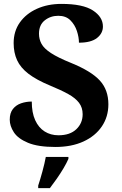

<svg xmlns="http://www.w3.org/2000/svg" viewBox="-20 -744 626 985"><path d="M264 10Q175 10 123.5 -11.5Q72 -33 51 -65.5Q30 -98 30 -130Q30 -164 46 -184.5Q62 -205 88 -214Q114 -223 143 -223Q143 -166 160.5 -127.5Q178 -89 209 -69.5Q240 -50 280 -50Q339 -50 371.5 -81Q404 -112 404 -158Q404 -192 385.5 -216.5Q367 -241 330 -261.5Q293 -282 237 -305Q167 -334 126 -365.5Q85 -397 67.5 -435.5Q50 -474 50 -523Q50 -584 82 -629Q114 -674 169.5 -699Q225 -724 295 -724Q405 -724 456.5 -690.5Q508 -657 508 -608Q508 -573 477.5 -549Q447 -525 385 -525Q385 -553 374.5 -585Q364 -617 341 -640Q318 -663 279 -663Q239 -663 209.5 -639.5Q180 -616 180 -571Q180 -543 193 -519Q206 -495 242 -471.5Q278 -448 345 -421Q448 -379 492 -331Q536 -283 536 -209Q536 -145 502.5 -95.5Q469 -46 408 -18Q347 10 264 10ZM176 208Q186 178 197.5 136Q209 94 215 61H331V71Q322 92 306 119Q290 146 271.5 172.5Q253 199 236 221H176Z"/></svg>

Font: Noto Naskh Arabic
Style: Bold
Weight: 700
Designer: Monotype Design Team, David Williams, Mohamad Dakak and Nizar Qandah
Foundry: Monotype Imaging Inc.
Version: Version 2.016